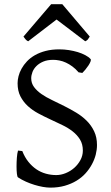

<svg xmlns="http://www.w3.org/2000/svg" viewBox="-20 -860 516 895"><path d="M432.1 -184.1Q432.1 -162.1 426.3 -139.2Q420.4 -116.2 408.4 -94Q396.5 -71.8 378.7 -52Q360.8 -32.2 336.7 -17.6Q312.5 -2.9 282 5.9Q251.5 14.6 214.8 14.6Q198.7 14.6 179.7 11.2Q160.6 7.8 140.6 1.7Q120.6 -4.4 100.8 -13.2Q81.1 -22 64 -33.2Q60.5 -35.2 58.8 -49.8Q57.1 -64.5 57.1 -84.2Q57.1 -104 58.6 -124.5Q60.1 -145 64 -158.2L84 -155.8Q95.2 -127 112.1 -106Q128.9 -85 149.4 -71Q169.9 -57.1 193.6 -50.5Q217.3 -43.9 242.2 -43.9Q264.2 -43.9 286.4 -53Q308.6 -62 326.2 -77.6Q343.8 -93.3 355 -114Q366.2 -134.8 366.2 -158.2Q366.2 -188 353 -209.5Q339.8 -231 318.6 -247.6Q297.4 -264.2 270 -277.3Q242.7 -290.5 214.1 -303.7Q185.5 -316.9 158.2 -331.5Q130.9 -346.2 109.6 -365.7Q88.4 -385.3 75.2 -410.9Q62 -436.5 62 -472.2Q62 -487.3 66.4 -504.9Q70.8 -522.5 80.6 -540Q90.3 -557.6 105.7 -574Q121.1 -590.3 142.8 -602.8Q164.6 -615.2 192.9 -622.6Q221.2 -629.9 256.8 -629.9Q278.8 -629.9 301 -626.5Q323.2 -623 342.5 -617.2Q361.8 -611.3 377.4 -603Q393.1 -594.7 401.9 -585Q405.3 -582 402.1 -573.5Q398.9 -564.9 392.3 -554.9Q385.7 -544.9 377.7 -535.2Q369.6 -525.4 363.8 -520L346.2 -522.9Q332.5 -539.1 317.6 -550Q302.7 -561 287.4 -568.1Q272 -575.2 256.8 -578.1Q241.7 -581.1 228 -581.1Q200.7 -581.1 181.4 -572.8Q162.1 -564.5 149.7 -552Q137.2 -539.6 131.3 -524.2Q125.5 -508.8 125.5 -495.1Q125.5 -472.2 138.7 -454.3Q151.9 -436.5 173.3 -421.6Q194.8 -406.7 222.4 -393.6Q250 -380.4 278.8 -366Q307.6 -351.6 335.2 -335Q362.8 -318.4 384.3 -296.9Q405.8 -275.4 418.9 -247.8Q432.1 -220.2 432.1 -184.1ZM398.4 -689.5Q392.6 -680.2 389.2 -675.8Q385.7 -671.4 377.4 -667.5L243.7 -769L111.3 -667.5Q107.4 -669.4 104.7 -671.4Q102.1 -673.3 99.9 -675.8Q97.7 -678.2 95.2 -681.6Q92.8 -685.1 89.4 -689.5L218.3 -840.3H270.5Z"/></svg>

Font: Gentium Kaktovik
Style: Regular
Weight: 400
Designer: J. Victor Gaultney and Annie Olsen
Foundry: SIL International
Version: Version 1.102; 2013; Maintenance release